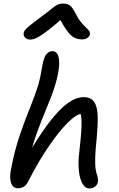

<svg xmlns="http://www.w3.org/2000/svg" viewBox="-20 -1047 669 1077"><path d="M80 9Q63 9 52 -3Q41 -15 38 -40Q35 -65 43 -103Q63 -208 92 -292Q121 -376 149 -444.5Q177 -513 195 -571Q203 -601 208 -627Q213 -653 217 -676Q221 -699 228 -719Q232 -734 244 -747Q256 -760 276 -760Q294 -760 304 -740Q314 -720 311.5 -678Q309 -636 289 -568Q270 -508 240.5 -438.5Q211 -369 183.5 -292Q156 -215 140 -130L119 -149Q195 -281 254 -358Q313 -435 360 -468.5Q407 -502 449 -502Q491 -502 509 -474Q527 -446 528 -393.5Q529 -341 522 -268Q515 -202 514 -163Q513 -124 516 -101.5Q519 -79 526 -61Q528 -53 529 -44Q530 -35 529 -25Q526 -10 512.5 0Q499 10 482 10Q457 10 441.5 -18.5Q426 -47 422 -94.5Q418 -142 425 -197Q432 -259 435 -299Q438 -339 437.5 -364Q437 -389 433 -407Q408 -406 362 -361Q316 -316 257.5 -232Q199 -148 139 -31Q127 -7 112.5 1Q98 9 80 9ZM149 -825Q137 -825 128 -830.5Q119 -836 115 -844Q111 -852 113 -862Q114 -870 120.5 -878.5Q127 -887 147.5 -904Q168 -921 211 -953Q247 -979 266.5 -995.5Q286 -1012 300 -1019.5Q314 -1027 334 -1027Q357 -1027 371.5 -1016.5Q386 -1006 401 -977Q417 -944 433 -924.5Q449 -905 461 -894Q473 -883 479.5 -874Q486 -865 484 -852Q481 -841 469 -833.5Q457 -826 441 -826Q417 -826 397.5 -835.5Q378 -845 358 -871.5Q338 -898 310 -951H338Q286 -905 253 -879.5Q220 -854 200.5 -842.5Q181 -831 169.5 -828Q158 -825 149 -825Z"/></svg>

Font: Shantell Sans
Style: Italic
Weight: 400
Italic angle: -11°
Designer: Stephen Nixon, Anya Danilova, Shantell Martin
Foundry: Arrow Type
Version: Version 1.011;[c5ecc13dd]